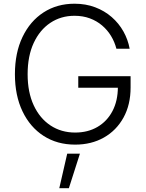

<svg xmlns="http://www.w3.org/2000/svg" viewBox="-20 -757 776 1018"><path d="M378.4 9.8Q283.2 9.8 211.4 -36.4Q139.6 -82.5 99.4 -166.5Q59.1 -250.5 59.1 -363.3Q59.1 -477.1 99.4 -561Q139.6 -645 210.9 -691.2Q282.2 -737.3 375 -737.3Q434.6 -737.3 484.4 -718.5Q534.2 -699.7 572.3 -666.5Q610.4 -633.3 634.5 -590.1Q658.7 -546.9 667.5 -498.5H597.2Q587.9 -534.7 568.8 -566.2Q549.8 -597.7 521.5 -621.8Q493.2 -646 456.3 -659.7Q419.4 -673.3 375 -673.3Q303.2 -673.3 247.1 -636Q190.9 -598.6 158.7 -529.3Q126.5 -460 126.5 -363.3Q126.5 -268.1 158.7 -198.7Q190.9 -129.4 247.8 -91.8Q304.7 -54.2 378.4 -54.2Q445.8 -54.2 496.8 -84Q547.9 -113.8 576.4 -168.2Q605 -222.7 605 -296.4L627 -292H395V-353H672.4V-293Q672.4 -201.7 634.8 -133.5Q597.2 -65.4 531 -27.8Q464.8 9.8 378.4 9.8ZM294.4 240.7 336.4 57.6H403.8L345.2 240.7Z"/></svg>

Font: Inter 18pt Light
Style: Regular
Weight: 300
Designer: Rasmus Andersson
Foundry: rsms
Version: Version 4.001;git-66647c0bb